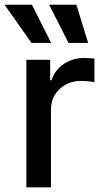

<svg xmlns="http://www.w3.org/2000/svg" viewBox="-62 -802 425 822"><path d="M50.8 0V-545.9H152.8V-458.5H158.7Q173.3 -502.9 211.4 -528.3Q249.5 -553.7 297.4 -553.7Q307.1 -553.7 320.6 -553Q334 -552.2 342.3 -551.3V-449.7Q335.9 -451.7 319.6 -453.6Q303.2 -455.6 286.6 -455.6Q230.5 -455.6 193.4 -421.1Q156.2 -386.7 156.2 -332.5V0ZM72.8 -618.2 -42.5 -781.7H74.7L157.2 -618.2ZM231.4 -618.2 148.4 -781.7H265.1L315.4 -618.2Z"/></svg>

Font: Inter Tight Medium
Style: Regular
Weight: 500
Designer: Rasmus Andersson
Foundry: rsms
Version: Version 3.004; ttfautohint (v1.8.4.7-5d5b)